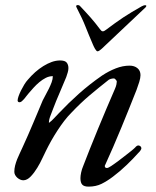

<svg xmlns="http://www.w3.org/2000/svg" viewBox="-20 -711 600 740"><path d="M290 -24.4Q290 -33.2 292.7 -46.1Q295.4 -59.1 301.3 -72.8Q311.5 -99.6 326.2 -136.5Q340.8 -173.3 357.4 -213.6Q374 -253.9 391.1 -294.2Q408.2 -334.5 422.9 -368.2Q427.2 -377.9 428.7 -385.5Q430.2 -393.1 430.2 -397Q430.2 -399.4 426 -404.1Q421.9 -408.7 419.4 -408.7Q412.6 -408.7 406 -406.7Q399.4 -404.8 394 -399.4Q360.4 -373 325.4 -343.5Q290.5 -314 255.4 -276.9Q241.2 -262.7 227.5 -244.9Q213.9 -227.1 201.2 -207.5Q188.5 -188 177.2 -168Q166 -147.9 157.2 -129.9Q152.3 -120.6 143.8 -102.1Q135.3 -83.5 123.8 -64.5Q112.3 -45.4 98.6 -31Q85 -16.6 70.3 -16.1Q64 -16.1 57.9 -18.8Q51.8 -21.5 46.6 -26.1Q41.5 -30.8 38.3 -36.6Q35.2 -42.5 35.2 -48.8Q35.2 -61 38.3 -73.2Q41.5 -85.4 46.1 -97.2Q50.8 -108.9 56.2 -120.1Q61.5 -131.3 66.4 -142.1Q78.1 -167.5 88.1 -190.4Q98.1 -213.4 107.4 -235.4Q116.7 -257.3 125.7 -278.8Q134.8 -300.3 144.5 -323.7Q148.9 -333 155.5 -344.7Q162.1 -356.4 168.2 -368.9Q174.3 -381.3 179 -393.8Q183.6 -406.2 183.6 -417.5Q169.4 -417.5 156.5 -410.9Q143.6 -404.3 131.6 -394.3Q119.6 -384.3 109.1 -372.6Q98.6 -360.8 89.8 -350.6Q85.9 -346.2 81.5 -340.3Q77.1 -334.5 72.8 -329.3Q68.4 -324.2 64 -320.6Q59.6 -316.9 55.2 -316.9Q51.3 -316.9 49.6 -319.1Q47.9 -321.3 47.9 -323.7Q47.9 -329.6 51.5 -340.1Q55.2 -350.6 61 -362.3Q66.9 -374 73.7 -385.3Q80.6 -396.5 87.4 -403.8Q100.6 -419.4 115.7 -432.9Q130.9 -446.3 147 -456.3Q163.1 -466.3 179.4 -472.2Q195.8 -478 211.4 -478Q230.5 -478 237.1 -469.7Q243.7 -461.4 243.7 -448.7Q243.7 -440.4 241 -431.6Q238.3 -422.9 235.4 -414.1Q224.1 -386.2 210 -353.8Q195.8 -321.3 184.6 -291.5Q179.2 -276.9 173.8 -263.2Q168.5 -249.5 168.5 -237.3Q179.2 -245.1 188.7 -255.6Q198.2 -266.1 206.5 -274.4Q225.6 -294.4 244.6 -313Q263.7 -331.5 283.9 -349.6Q304.2 -367.7 326.2 -385Q348.1 -402.3 373.5 -419.9Q399.4 -437 426.3 -447.5Q453.1 -458 479.5 -458Q498 -458 509.8 -448.2Q521.5 -438.5 521.5 -421.4Q521.5 -410.6 516.6 -394.8Q511.7 -378.9 506.3 -364.7Q477.1 -290.5 447 -217.5Q417 -144.5 383.8 -71.8Q383.8 -63.5 392.1 -63.5Q397 -63.5 408.4 -71Q419.9 -78.6 433.1 -88.4Q446.3 -98.1 458.5 -107.9Q470.7 -117.7 476.1 -121.6Q476.6 -122.1 479.7 -124.5Q482.9 -127 486.8 -130.1Q490.7 -133.3 494.6 -136.7Q498.5 -140.1 500.5 -142.1Q507.3 -150.4 513.2 -150.4Q517.1 -150.4 521 -147.5Q524.9 -144.5 524.9 -139.2Q524.9 -136.7 521.7 -131.6Q518.6 -126.5 512.2 -120.6Q493.2 -99.1 468 -75Q442.9 -50.8 415 -29.8Q393.1 -13.2 371.3 -2.4Q349.6 8.3 321.3 8.3Q304.2 8.3 297.1 0.7Q290 -6.8 290 -24.4ZM273.4 -687Q273.4 -688.5 274.7 -689.9Q275.9 -691.4 279.3 -691.4Q283.2 -691.4 284.9 -690.7Q286.6 -689.9 289.6 -686.5Q302.7 -672.4 312.3 -662.1Q321.8 -651.9 330.1 -642.3Q338.4 -632.8 346.7 -622.6Q355 -612.3 365.7 -598.1Q368.2 -594.7 370.6 -592.5Q373 -590.3 376.5 -590.3Q381.3 -590.3 388.7 -596.2Q406.2 -609.4 422.4 -621.1Q438.5 -632.8 454.8 -643.6Q471.2 -654.3 488.5 -664.8Q505.9 -675.3 525.9 -686.5Q528.8 -688 532.5 -689.5Q536.1 -690.9 540 -690.9Q543.9 -690.9 543.9 -688Q543.9 -686 541 -682.6L383.3 -533.7Q380.4 -530.8 376.7 -527.3Q373 -523.9 369.4 -520.8Q365.7 -517.6 362.1 -515.4Q358.4 -513.2 356 -513.2Q353.5 -513.2 351.1 -516.1Q348.6 -519 346.2 -522.9Q343.8 -526.9 341.8 -531.2Q339.8 -535.6 338.4 -538.6Q320.8 -579.6 309.3 -608.9Q297.9 -638.2 275.4 -681.6Z"/></svg>

Font: IM FELL French Canon
Style: Italic
Weight: 400
Italic angle: -17°
Designer: Igino Marini
Foundry: Igino Marini
Version: 3.00